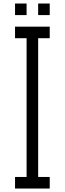

<svg xmlns="http://www.w3.org/2000/svg" viewBox="-20 -1087 373 1107"><path d="M66.7 -1000V-1066.7H133.3V-1000ZM66.7 -866.7V-933.3H266.7V-866.7H200V-66.7H266.7V0H66.7V-66.7H133.3V-866.7ZM200 -1000V-1066.7H266.7V-1000Z"/></svg>

Font: Galmuri14 Regular
Style: Regular
Weight: 400
Designer: Lee Minseo (quiple)
Version: Version 2.399;hotconv 1.1.1;makeotfexe 2.6.0 DEVELOPMENT